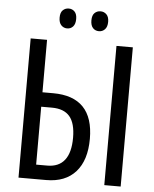

<svg xmlns="http://www.w3.org/2000/svg" viewBox="-59 -932 788 981"><g transform="rotate(5 335.0 -441.5)"><path d="M73 0V-714H157V-445H212Q315 -445 367 -391Q419 -337 419 -229Q419 -119 366 -59.5Q313 0 215 0ZM157 -74H214Q273 -74 303 -112.5Q333 -151 333 -227Q333 -301 303.5 -336Q274 -371 212 -371H157ZM513 0V-714H597V0ZM211 -833Q211 -859 223.5 -871Q236 -883 254 -883Q272 -883 284 -870.5Q296 -858 296 -833Q296 -807 284 -794Q272 -781 254 -781Q236 -781 223.5 -794Q211 -807 211 -833ZM374 -833Q374 -859 386.5 -871Q399 -883 417 -883Q435 -883 447.5 -870.5Q460 -858 460 -833Q460 -807 447.5 -794Q435 -781 417 -781Q398 -781 386 -794Q374 -807 374 -833Z"/></g></svg>

Font: Noto Sans ExtraCondensed
Style: Regular
Weight: 400
Width: 2
Designer: Monotype Design Team
Foundry: Monotype Imaging Inc.
Version: Version 2.013